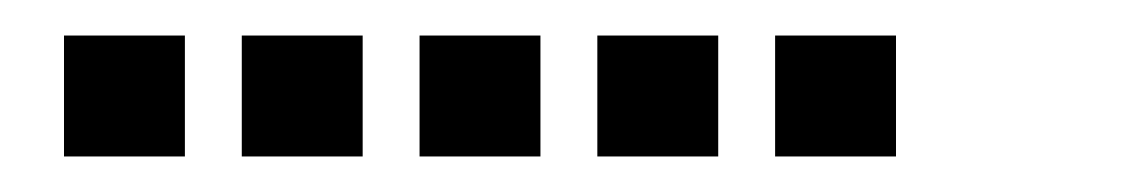

<svg xmlns="http://www.w3.org/2000/svg" viewBox="-20 -804 640 108"><path d="M17 -784Q16 -784 16 -784Q16 -784 16 -783V-717Q16 -716 16 -716Q16 -716 17 -716H83Q84 -716 84 -716Q84 -716 84 -717V-783Q84 -784 84 -784Q84 -784 83 -784ZM117 -784Q116 -784 116 -784Q116 -784 116 -783V-717Q116 -716 116 -716Q116 -716 117 -716H183Q184 -716 184 -716Q184 -716 184 -717V-783Q184 -784 184 -784Q184 -784 183 -784ZM217 -784Q216 -784 216 -784Q216 -784 216 -783V-717Q216 -716 216 -716Q216 -716 217 -716H283Q284 -716 284 -716Q284 -716 284 -717V-783Q284 -784 284 -784Q284 -784 283 -784ZM317 -784Q316 -784 316 -784Q316 -784 316 -783V-717Q316 -716 316 -716Q316 -716 317 -716H383Q384 -716 384 -716Q384 -716 384 -717V-783Q384 -784 384 -784Q384 -784 383 -784ZM417 -784Q416 -784 416 -784Q416 -784 416 -783V-717Q416 -716 416 -716Q416 -716 417 -716H483Q484 -716 484 -716Q484 -716 484 -717V-783Q484 -784 484 -784Q484 -784 483 -784Z"/></svg>

Font: Doto SemiBold
Style: Regular
Weight: 600
Monospace: yes
Version: Version 1.000